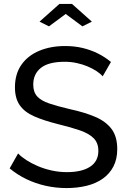

<svg xmlns="http://www.w3.org/2000/svg" viewBox="-20 -949 649 976"><path d="M502 -561Q490 -575 470 -588Q450 -601 425 -611.5Q400 -622 370.5 -628.5Q341 -635 309 -635Q227 -635 188 -604Q149 -573 149 -519Q149 -481 169 -459Q189 -437 230.5 -423Q272 -409 336 -394Q410 -378 464 -355Q518 -332 547 -293.5Q576 -255 576 -191Q576 -140 556.5 -102.5Q537 -65 502 -40.5Q467 -16 420 -4.5Q373 7 318 7Q264 7 212.5 -4.5Q161 -16 115 -38Q69 -60 29 -93L72 -169Q88 -152 113.5 -135.5Q139 -119 171.5 -105Q204 -91 242 -82.5Q280 -74 320 -74Q396 -74 438 -101.5Q480 -129 480 -182Q480 -222 456.5 -246Q433 -270 387 -286Q341 -302 275 -318Q203 -336 154 -357.5Q105 -379 80.5 -414Q56 -449 56 -505Q56 -573 89 -620Q122 -667 180 -691Q238 -715 311 -715Q359 -715 400.5 -705Q442 -695 478 -677Q514 -659 544 -634ZM181 -839 282 -929H346L447 -839L399 -815L314 -878L229 -815Z"/></svg>

Font: YasnoRaleway Medium
Style: Regular
Weight: 500
Designer: Matt McInerney, Pablo Impallari, Rodrigo Fuenzalida
Foundry: Matt McInerney, Pablo Impallari, Rodrigo Fuenzalida
Version: Version 4.026